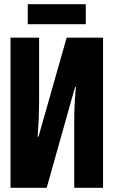

<svg xmlns="http://www.w3.org/2000/svg" viewBox="-20 -893 540 913"><path d="M388 -778V-873H112V-778ZM202 0 337 -479H341Q336 -426 334.5 -389Q333 -352 333 -311V0H470V-714H297L163 -243H159Q163 -297 164.5 -337Q166 -377 166 -408V-714H30V0Z"/></svg>

Font: Noto Sans Mono UI Condensed ExtraBold
Style: Regular
Weight: 800
Width: 3
Designer: Monotype Design team
Foundry: Monotype Imaging Inc.
Version: 1.000